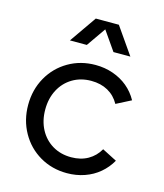

<svg xmlns="http://www.w3.org/2000/svg" viewBox="-111 -814 778 911"><g transform="rotate(15 277.5 -358.0)"><path d="M42 -252Q42 -327.1 76.2 -387.7Q110.4 -448.2 169.9 -482.9Q229.5 -517.6 302.7 -517.6Q348.6 -517.6 389.2 -503.4Q429.7 -489.3 460.9 -463.4Q492.2 -437.5 512.7 -400.4L440.4 -363.3Q419.9 -400.4 384.8 -419.9Q349.6 -439.5 302.7 -439.5Q251 -439.5 210.9 -415.5Q170.9 -391.6 148.4 -349.1Q126 -306.6 126 -252Q126 -197.3 148.4 -154.8Q170.9 -112.3 210.9 -88.4Q251 -64.5 302.7 -64.5Q349.6 -64.5 384.8 -84.5Q419.9 -104.5 440.4 -140.6L512.7 -103.5Q492.2 -67.4 460.9 -41Q429.7 -14.6 389.2 -0.5Q348.6 13.7 302.7 13.7Q229.5 13.7 169.9 -21Q110.4 -55.7 76.2 -116.7Q42 -177.7 42 -252ZM246.1 -730.5H329.1L237.3 -598.6H154.3ZM276.4 -730.5H359.4L451.2 -598.6H368.2Z"/></g></svg>

Font: Wanted Sans Std Variable
Style: Regular
Weight: 400
Designer: Original Design by Kil Hyung-jin and Kang Hanbin, Wanted Lab, Inc;
Foundry: Wanted Lab, Inc.
Version: Version 1.003;Glyphs 3.2 (3227)